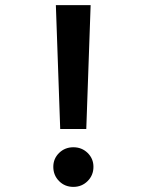

<svg xmlns="http://www.w3.org/2000/svg" viewBox="-20 -720 610 751"><path d="M215.5 -215.5 198.5 -700H334.5L317.5 -215.5ZM267 11Q233.5 11 211 -11.8Q188.5 -34.5 188.5 -67.5Q188.5 -99.5 211.2 -121.8Q234 -144 267 -144Q300 -144 322.8 -121.8Q345.5 -99.5 345.5 -67.5Q345.5 -34.5 322.8 -11.8Q300 11 267 11Z"/></svg>

Font: League Mono Narrow SemiBold
Style: Regular
Weight: 600
Width: 3
Designer: Tyler Finck
Foundry: The League of Moveable Type / Tyler Finck
Version: Version 2.210